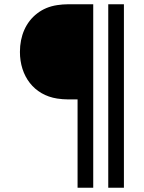

<svg xmlns="http://www.w3.org/2000/svg" viewBox="-20 -740 674 901"><path d="M417.5 141V-720H299.5C282.5 -720 265.5 -718.5 248.5 -716C212 -710.5 181 -697.5 154.5 -677C101.5 -636.5 73.5 -572 73.5 -496.5C73.5 -383 139 -294.5 248.5 -277.5C265.5 -275 282.5 -273.5 299.5 -273.5H344V141ZM561.5 141V-720H488V141Z"/></svg>

Font: Vela Sans
Style: Regular
Weight: 400
Designer: Principal design: Mikhail Sharanda - project Manrope.
Design modification: Ravid Balaliev
Foundry: Mikhail Sharanda
Version: Version 1.001